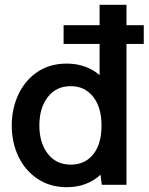

<svg xmlns="http://www.w3.org/2000/svg" viewBox="-20 -770 619 800"><path d="M579 -587H507V0H404L399 -42Q342 10 258 10Q189 10 137 -24.5Q85 -59 57 -117.5Q29 -176 29 -247Q29 -317 56.5 -376Q84 -435 135.5 -470Q187 -505 258 -505Q339 -505 395 -457V-587H245V-665H395V-750H507V-665H579ZM403 -247Q403 -323 368 -367Q333 -411 275 -411Q214 -411 179 -365.5Q144 -320 144 -247Q144 -175 179 -129.5Q214 -84 275 -84Q334 -84 368.5 -127Q403 -170 403 -247Z"/></svg>

Font: Cabin SemiBold
Style: Regular
Weight: 600
Designer: Pablo Impallari
Foundry: Pablo Impallari. http://www.impallari.com Igino Marini. http://www.ikern.com
Version: Version 2.001